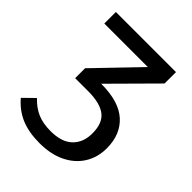

<svg xmlns="http://www.w3.org/2000/svg" viewBox="-201 -797 917 917"><g transform="rotate(45 258.0 -338.5)"><path d="M226 12Q153 12 101 -10Q49 -32 10 -78L65 -132Q97 -98 134 -82Q171 -66 223 -66Q297 -66 334.5 -102Q372 -138 372 -200Q372 -269 333.5 -298.5Q295 -328 215 -328H127L207 -397H235Q354 -397 412.5 -344Q471 -291 471 -198Q471 -137 441.5 -89.5Q412 -42 357 -15Q302 12 226 12ZM127 -328V-395L335 -611H41V-689H447V-612L197 -360Z"/></g></svg>

Font: Fira Sans Variable
Style: Regular
Weight: 400
Designer: Carrois Corporate & Edenspiekermann AG
Foundry: Carrois Corporate GbR & Edenspiekermann AG
Version: Version 4.202